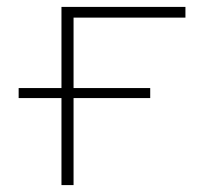

<svg xmlns="http://www.w3.org/2000/svg" viewBox="-20 -536 640 556"><path d="M158 -252H34V-281H158V-516H517V-485H193V-281H415V-252H193V0H158Z"/></svg>

Font: IBM Plex Mono ExtraLight
Style: Regular
Weight: 200
Monospace: yes
Designer: Mike Abbink, Paul van der Laan, Pieter van Rosmalen
Foundry: Bold Monday
Version: Version 2.3